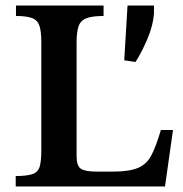

<svg xmlns="http://www.w3.org/2000/svg" viewBox="-20 -677 665 697"><path d="M579 0H37V-38Q78 -38 98 -45Q118 -52 124 -72Q130 -92 130 -131V-522Q130 -560 124 -581Q118 -602 98.5 -610.5Q79 -619 38 -619V-657H356V-619Q314 -619 293 -610.5Q272 -602 265 -581Q258 -560 258 -521V-111Q258 -75 273.5 -64.5Q289 -54 333 -54H389Q449 -54 481 -67.5Q513 -81 530 -114Q547 -147 564 -205H608ZM472 -452 431 -458 443 -657H539V-628Q536 -586 516 -538Q496 -490 472 -452Z"/></svg>

Font: STIX Two Text SemiBold
Style: Regular
Weight: 600
Designer: Ross Mills, John Hudson & Paul Hanslow, Tiro Typeworks Ltd; with prior portions MicroPress Inc., and Coen Hoffman.
Foundry: Tiro Typeworks Ltd
Version: Version 2.13 b171